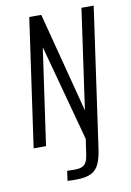

<svg xmlns="http://www.w3.org/2000/svg" viewBox="-86 -645 596 872"><g transform="rotate(-10 211.5 -209.0)"><path d="M193.3 173.2Q184.6 173.2 173.8 173.2Q163 173.2 153.5 172.2L160 126.9L192.6 127.6Q223.7 128.3 238.5 116.1Q253.2 103.9 258 68.9L268.2 -1.3L148.3 -445.1L84.8 0H27.7L111.7 -591H167.1L287 -129.4L352.4 -591H408.8L319 42.4Q312.9 92.2 300.1 120.6Q287.3 149.1 262.4 161.1Q237.5 173.2 193.3 173.2Z"/></g></svg>

Font: Alumni Sans Thin
Style: Italic
Weight: 100
Italic angle: -8°
Designer: Robert E. Leuschke
Foundry: Robert E. Leuschke
Version: Version 1.016